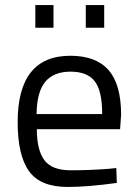

<svg xmlns="http://www.w3.org/2000/svg" viewBox="-20 -731 545 761"><path d="M412 -62 441 -65 443 -6Q329 10 248 10Q140 10 95 -52.5Q50 -115 50 -247Q50 -510 259 -510Q360 -510 410 -453.5Q460 -397 460 -276L456 -219H126Q126 -136 156 -96Q186 -56 260.5 -56Q335 -56 412 -62ZM385 -279Q385 -371 355.5 -409Q326 -447 259.5 -447Q193 -447 159.5 -407Q126 -367 125 -279ZM120 -621V-711H192V-621ZM320 -621V-711H393V-621Z"/></svg>

Font: Titillium Web
Style: Regular
Weight: 400
Version: Version 1.002;PS 57.000;hotconv 1.0.70;makeotf.lib2.5.55311